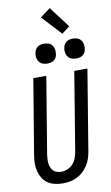

<svg xmlns="http://www.w3.org/2000/svg" viewBox="-123 -1244 756 1311"><g transform="rotate(-10 255.0 -589.0)"><path d="M203 8Q175 8 148 2Q121 -4 99 -19Q77 -34 63 -57Q49 -80 42.5 -106Q36 -132 36.5 -160.5Q37 -189 42 -217L128 -735H218L130 -204Q128 -189 127 -173.5Q126 -158 128 -143Q130 -128 135.5 -114.5Q141 -101 151 -91Q161 -81 175.5 -76.5Q190 -72 205 -72Q227 -72 249 -81Q271 -90 286.5 -107Q302 -124 310 -145.5Q318 -167 322 -189L412 -735H503L411 -176Q407 -151 399 -127.5Q391 -104 377 -82Q363 -60 343.5 -42Q324 -24 300.5 -12.5Q277 -1 252.5 3.5Q228 8 203 8ZM440 -816Q424 -816 408.5 -821.5Q393 -827 383.5 -839.5Q374 -852 371.5 -868.5Q369 -885 372 -902Q374 -913 380 -924Q386 -935 396 -942Q406 -949 417.5 -951.5Q429 -954 440 -954Q457 -954 472 -948.5Q487 -943 496.5 -930.5Q506 -918 508.5 -901.5Q511 -885 508 -868Q507 -857 501 -846Q495 -835 485 -828Q475 -821 463.5 -818.5Q452 -816 440 -816ZM240 -816Q224 -816 208.5 -821.5Q193 -827 183.5 -839.5Q174 -852 171.5 -868.5Q169 -885 172 -902Q174 -913 180 -924Q186 -935 196 -942Q206 -949 217.5 -951.5Q229 -954 240 -954Q257 -954 272 -948.5Q287 -943 296.5 -930.5Q306 -918 308.5 -901.5Q311 -885 308 -868Q307 -857 301 -846Q295 -835 285 -828Q275 -821 263.5 -818.5Q252 -816 240 -816ZM376 -999 251 -1134 321 -1186 431 -1041Z"/></g></svg>

Font: Iosevka Curly Medium Oblique
Style: Regular
Weight: 500
Italic angle: -9°
Monospace: yes
Designer: Belleve Invis
Foundry: Belleve Invis
Version: Version 11.1.0; ttfautohint (v1.8.3)